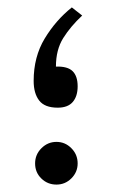

<svg xmlns="http://www.w3.org/2000/svg" viewBox="-20 -498 304 518"><path d="M201.7 -456.1Q170.4 -426.8 150.6 -395.3Q130.9 -363.8 130.9 -318.4Q162.6 -319.3 176 -305.9Q189.5 -292.5 189.5 -265.1Q189.5 -238.3 176.3 -222.9Q163.1 -207.5 135.7 -207.5Q100.6 -207.5 85.7 -226.8Q70.8 -246.1 70.8 -279.8Q70.8 -344.7 100.6 -394Q130.4 -443.4 173.8 -478ZM74.7 -57.1Q74.7 -81.1 91.8 -98.1Q108.9 -115.2 132.3 -115.2Q155.8 -115.2 172.6 -98.1Q189.5 -81.1 189.5 -57.1Q189.5 -33.7 172.6 -16.8Q155.8 0 132.3 0Q108.4 0 91.6 -16.4Q74.7 -32.7 74.7 -57.1Z"/></svg>

Font: Vazirmatn UI Light
Style: Regular
Weight: 300
Designer: Saber Rastikerdar
Foundry: Saber Rastikerdar
Version: Version 33.003